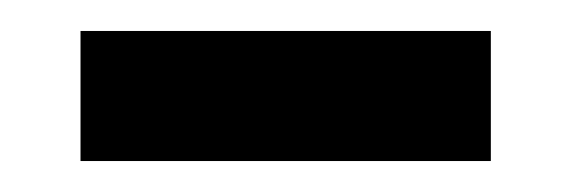

<svg xmlns="http://www.w3.org/2000/svg" viewBox="-20 -328 369 124"><path d="M32 -224V-308H297V-224Z"/></svg>

Font: Bricolage Grotesque 48pt Condensed ExtraBold
Style: Regular
Weight: 400
Version: Version 1.000;gftools[0.9.30]